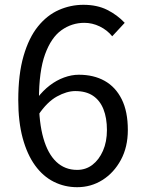

<svg xmlns="http://www.w3.org/2000/svg" viewBox="-20 -766 595 799"><path d="M301 13Q249 13 204 -9.5Q159 -32 126 -77.5Q93 -123 74.5 -191Q56 -259 56 -350Q56 -457 78 -533Q100 -609 138 -656Q176 -703 225 -724.5Q274 -746 327 -746Q384 -746 426 -725Q468 -704 499 -671L447 -615Q426 -641 395 -656Q364 -671 331 -671Q279 -671 236 -640.5Q193 -610 167.5 -540Q142 -470 142 -350Q142 -256 160.5 -191Q179 -126 214.5 -92.5Q250 -59 301 -59Q337 -59 364.5 -80Q392 -101 408.5 -138.5Q425 -176 425 -225Q425 -275 410.5 -311.5Q396 -348 367 -367.5Q338 -387 293 -387Q258 -387 217 -364.5Q176 -342 139 -287L136 -359Q159 -389 187 -410.5Q215 -432 246.5 -443.5Q278 -455 308 -455Q370 -455 415.5 -429.5Q461 -404 486.5 -353Q512 -302 512 -225Q512 -154 483 -100.5Q454 -47 406.5 -17Q359 13 301 13Z"/></svg>

Font: Noto Sans KR Thin
Style: Regular
Weight: 400
Version: Version 2.004-H2;hotconv 1.0.118;makeotfexe 2.5.65603